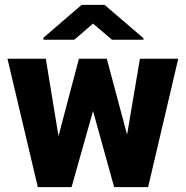

<svg xmlns="http://www.w3.org/2000/svg" viewBox="-20 -770 766 790"><path d="M168.5 -528.3 220.7 -210 304.7 -528.3H419.4L502.9 -215.8L555.7 -528.3H713.4L589.4 0H449.7L362.8 -313L274.4 0H135.7L10.7 -528.3ZM410.2 -750 570.3 -612.8V-606.4H440.9L362.8 -672.9L285.6 -606.4H158.7V-614.7L315.9 -750Z"/></svg>

Font: Vazirmatn UI Black
Style: Regular
Weight: 900
Designer: Saber Rastikerdar
Foundry: Saber Rastikerdar
Version: Version 33.003